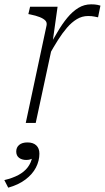

<svg xmlns="http://www.w3.org/2000/svg" viewBox="-56 -568 484 887"><path d="M63 0H109L189 -372L186 -366L210 -537H83L75 -503L85 -501Q110 -496 127.5 -489Q145 -482 153.5 -473Q162 -464 159 -450ZM408 -542Q406 -543 394.5 -545.5Q383 -548 365 -548Q333 -548 306 -531.5Q279 -515 255 -486Q231 -457 209 -419Q187 -381 162 -339L171 -314Q191 -350 211.5 -382.5Q232 -415 253.5 -440Q275 -465 299 -479.5Q323 -494 351 -494Q368 -494 379.5 -491.5Q391 -489 397 -488ZM-18 299 -36 264Q2 255 29 240.5Q56 226 72 205Q88 184 93 157Q94 154 96 152.5Q98 151 101 151.5Q104 152 106 155Q98 163 88 167Q78 171 66 171Q45 171 32 161Q19 151 19 132Q19 113 32.5 101.5Q46 90 71 90Q97 90 111.5 103.5Q126 117 126 142Q126 175 110 206Q94 237 61.5 261.5Q29 286 -18 299Z"/></svg>

Font: Roboto Serif 20pt Thin
Style: Italic
Weight: 250
Italic angle: -10°
Version: Version 1.007